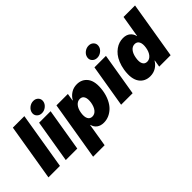

<svg xmlns="http://www.w3.org/2000/svg" viewBox="-54 -1445 2314 2314"><g transform="rotate(-45 1103.5 -288.0)"><path d="M321 -727.3 200.3 0H4.3L125 -727.3Z M299.7 0 390.6 -545.5H586.6L495.7 0ZM497.2 -602.3Q457 -602.3 432.7 -628.7Q408.4 -655.2 414.8 -691.8Q421.2 -729 453.7 -755.1Q486.2 -781.2 526.3 -781.2Q566.1 -781.2 590 -755.1Q614 -729 608 -691.8Q601.9 -654.8 569.4 -628.6Q536.9 -602.3 497.2 -602.3Z M561.1 204.5 686.1 -545.5H880.7L865.1 -450.3H869.3Q893.5 -495 937.9 -523.8Q982.2 -552.6 1039.8 -552.6Q1081.7 -552.6 1115.9 -536.6Q1150.2 -520.6 1175.6 -486.7Q1201 -452.8 1209 -399.7Q1217 -346.6 1206 -272.7Q1194.6 -203.8 1168.5 -149.7Q1142.4 -95.5 1107.1 -61.8Q1071.7 -28.1 1030.4 -10.5Q989 7.1 944.6 7.1Q889.2 7.1 854.4 -19.4Q819.6 -45.8 809.7 -89.5H805.4L757.1 204.5ZM832.4 -272.7Q822.8 -212.7 840 -178.1Q857.2 -143.5 897.7 -143.5Q937.9 -143.5 965.7 -177.6Q993.6 -211.6 1004.3 -272.7Q1013.8 -333.8 997.2 -367.9Q980.5 -402 940.3 -402Q899.9 -402 870.9 -367.5Q842 -333.1 832.4 -272.7Z M1242.9 0 1333.8 -545.5H1529.8L1438.9 0ZM1440.3 -602.3Q1400.2 -602.3 1375.9 -628.7Q1351.6 -655.2 1358 -691.8Q1364.3 -729 1396.8 -755.1Q1429.3 -781.2 1469.5 -781.2Q1509.2 -781.2 1533.2 -755.1Q1557.2 -729 1551.1 -691.8Q1545.1 -654.8 1512.6 -628.6Q1480.1 -602.3 1440.3 -602.3Z M1735.1 7.1Q1690.7 7.1 1655.2 -10.1Q1619.7 -27.3 1595.3 -62Q1571 -96.6 1563.4 -149.1Q1555.8 -201.7 1566.8 -272.7Q1576.3 -330.3 1595.9 -377.5Q1615.4 -424.7 1641 -456.7Q1666.5 -488.6 1697.6 -510.7Q1728.7 -532.7 1760.8 -542.6Q1793 -552.6 1826 -552.6Q1883.5 -552.6 1918 -523.8Q1952.4 -495 1962.4 -450.3H1965.2L2011.4 -727.3H2207.4L2086.6 0H1892L1907 -89.5H1902.7Q1877.5 -45.8 1833.8 -19.4Q1790.1 7.1 1735.1 7.1ZM1832.4 -143.5Q1872.5 -143.5 1901.5 -178.3Q1930.4 -213.1 1940.3 -272.7Q1950.3 -333.5 1932.9 -367.7Q1915.5 -402 1875 -402Q1834.5 -402 1806.5 -367.7Q1778.4 -333.5 1768.5 -272.7Q1758.2 -211.6 1775 -177.6Q1791.9 -143.5 1832.4 -143.5Z"/></g></svg>

Font: Karasuma Gothic
Style: Italic
Weight: 900
Italic angle: -9.39999°
Designer: Rasmus Andersson / Ryoko Nishizuka
Foundry: Genbu
Version: Version 1.00